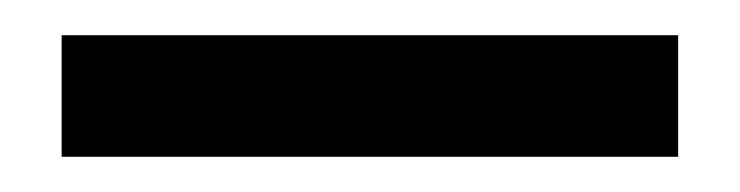

<svg xmlns="http://www.w3.org/2000/svg" viewBox="-20 6 420 109"><path d="M15 95V26H365V95Z"/></svg>

Font: Balthazar
Style: Regular
Weight: 400
Designer: Dario Manuel Muhafara
Foundry: Dario Manuel Muhafara
Version: Version 1.000